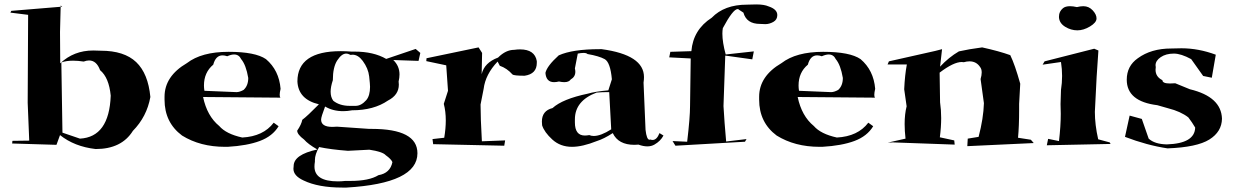

<svg xmlns="http://www.w3.org/2000/svg" viewBox="-20 -727 5573 867"><path d="M412 -54Q316 -65 251 -117L235 -73L35 -79L36 -91L112 -92Q107 -198 105 -263L107 -660L27 -670L31 -678L261 -697L254 -702L251 -582L252 -441Q313 -499 401 -499L435 -498Q541 -498 595 -446.5Q649 -395 659 -289Q643 -200 580 -136Q529 -54 412 -54ZM341 -101Q473 -108 480 -295Q472 -377 432 -410Q416 -454 382 -454Q371 -454 358 -449Q332 -453 310 -453Q279 -453 257 -445L262 -128Q304 -113 341 -101Z M1008 -64H996Q884 -64 802 -115Q723 -174 723 -277V-290Q723 -383 824 -442Q890 -493 1012 -493Q1133 -493 1181 -460Q1240 -410 1247 -326Q1243 -309 1243 -299Q1243 -290 1246 -286L897 -289Q915 -203 970 -158Q1001 -122 1074 -106Q1169 -111 1216 -173L1238 -157Q1211 -112 1153.5 -90.5Q1096 -69 1008 -64ZM1048 -311Q1062 -311 1080 -321Q1101 -340 1101 -375Q1091 -434 1069 -460Q1059 -481 1037 -481Q1024 -481 1006 -473Q995 -477 985 -477Q954 -477 943 -435Q901 -400 901 -341Q901 -330 903 -317Z M1545 120H1526Q1417 120 1351 88Q1305 67 1305 35L1306 23Q1306 -29 1413 -52Q1371 -76 1353 -97Q1322 -120 1322 -137Q1341 -165 1345 -186Q1368 -203 1420 -256Q1327 -278 1323 -359Q1323 -496 1519 -496Q1542 -496 1567 -494H1581Q1667 -494 1724 -461L1857 -506L1878 -488L1870 -452L1756 -456Q1784 -429 1784 -391Q1784 -376 1780 -359L1781 -345Q1781 -298 1732 -273Q1668 -229 1570 -229Q1549 -225 1530 -225Q1483 -225 1448 -246Q1430 -199 1430 -187Q1430 -154 1481 -154L1502 -155L1647 -145H1658Q1865 -145 1865 -35Q1865 101 1545 120ZM1506 92Q1522 92 1539 90H1562Q1647 90 1689 64Q1742 55 1752 5Q1746 -9 1722 -26Q1708 -42 1648 -51L1551 -46Q1473 -52 1421 -63Q1402 -30 1402 -4V3Q1400 15 1400 25Q1400 92 1506 92ZM1559 -249Q1561 -249 1586 -249Q1611 -249 1634 -275Q1651 -295 1651 -335Q1651 -346 1647 -382Q1643 -418 1618 -452Q1597 -480 1572 -480L1563 -479Q1552 -485 1543 -485Q1523 -485 1503 -454.5Q1483 -424 1483 -365Q1473 -335 1473 -313Q1473 -288 1485 -272Q1514 -249 1559 -249Z M2257 -69 1936 -76 1933 -99 1986 -105Q1993 -147 1993 -183Q1993 -224 1984 -258L2003 -317L1995 -432L1905 -451L1906 -464L2141 -513L2157 -488L2155 -392Q2167 -444 2229 -467Q2264 -502 2302 -502Q2316 -504 2328 -504Q2395 -504 2404 -451V-443Q2404 -393 2349 -385Q2300 -385 2294 -391Q2269 -419 2237 -430L2227 -449Q2172 -391 2164 -326L2150 -255Q2150 -194 2156 -89L2261 -93Z M2563 -64Q2510 -64 2474 -97Q2438 -130 2428 -161L2427 -178Q2427 -227 2475 -239Q2520 -280 2634 -304Q2668 -314 2727 -319L2743 -369Q2736 -446 2710.5 -460Q2685 -474 2633 -483Q2628 -488 2615 -488Q2604 -488 2589 -485L2576 -418Q2578 -410 2578 -403Q2578 -380 2557 -368Q2549 -356 2528 -356Q2518 -356 2504 -359Q2492 -356 2482 -356Q2446 -356 2443 -398Q2450 -429 2503 -477Q2565 -505 2688 -505H2697Q2888 -479 2888 -379Q2888 -367 2886 -354L2895 -141Q2900 -96 2913 -96L2916 -97Q2922 -95 2927 -95Q2946 -95 2958 -126L2976 -115Q2963 -90 2935 -74Q2921 -66 2903 -66Q2885 -66 2863 -74L2845 -73Q2772 -73 2747 -126Q2707 -100 2675 -90Q2610 -64 2563 -64ZM2661 -113Q2693 -113 2740 -143L2731 -311H2718Q2699 -311 2674 -309Q2576 -272 2576 -188V-174Q2576 -115 2621 -115Q2630 -115 2641 -117Q2650 -113 2661 -113ZM2529 -457 2542 -460Z M3030 -69 3017 -90 3083 -87Q3096 -197 3096 -248L3099 -463L3002 -468L3007 -493L3102 -496Q3110 -593 3194 -647Q3251 -706 3353 -706L3395 -707Q3431 -707 3451 -698Q3490 -685 3490 -659Q3490 -638 3472 -628Q3454 -618 3436 -618L3412 -619Q3351 -619 3337 -670L3317 -683Q3315 -686 3311 -686Q3290 -686 3244 -600Q3242 -588 3242 -575Q3242 -536 3257 -481L3384 -495L3377 -459L3255 -476L3247 -248Q3251 -177 3259 -88L3351 -99L3344 -87Z M3693 -64H3681Q3569 -64 3487 -115Q3408 -174 3408 -277V-290Q3408 -383 3509 -442Q3575 -493 3697 -493Q3818 -493 3866 -460Q3925 -410 3932 -326Q3928 -309 3928 -299Q3928 -290 3931 -286L3582 -289Q3600 -203 3655 -158Q3686 -122 3759 -106Q3854 -111 3901 -173L3923 -157Q3896 -112 3838.5 -90.5Q3781 -69 3693 -64ZM3733 -311Q3747 -311 3765 -321Q3786 -340 3786 -375Q3776 -434 3754 -460Q3744 -481 3722 -481Q3709 -481 3691 -473Q3680 -477 3670 -477Q3639 -477 3628 -435Q3586 -400 3586 -341Q3586 -330 3588 -317Z M4348 -67 4350 -101 4399 -109Q4421 -193 4423 -261L4408 -370Q4413 -387 4413 -400Q4413 -415 4406 -424Q4389 -450 4358 -450Q4346 -450 4332 -446L4323 -447Q4286 -447 4223 -399L4225 -265Q4230 -231 4230 -194Q4230 -153 4224 -107L4289 -93L4291 -74L4012 -84L3989 -83L4069 -101Q4065 -136 4065 -167Q4065 -212 4074 -247L4063 -324Q4066 -389 4075 -436H3988L3994 -450L4203 -497L4234 -505L4225 -426Q4264 -468 4310 -495Q4354 -505 4415 -513Q4492 -496 4542 -478Q4563 -435 4587 -349L4582 -258V-232Q4582 -156 4577 -105L4635 -96L4648 -81Z M4707 -71 4713 -100 4762 -90Q4770 -158 4770 -213Q4770 -236 4769 -257L4771 -321Q4776 -352 4776 -384Q4776 -415 4771 -447L4688 -435L4697 -450L4921 -507L4940 -499L4932 -380L4924 -222Q4924 -164 4939 -98L4991 -84L4995 -77ZM4845 -590Q4816 -590 4790 -606Q4764 -622 4762 -648V-653Q4762 -675 4780 -690Q4791 -699 4812 -699Q4825 -699 4843 -695Q4859 -699 4872 -699Q4897 -699 4914.5 -680Q4932 -661 4931.5 -643Q4931 -625 4902 -607.5Q4873 -590 4845 -590Z M5252 -57Q5159 -71 5060 -109L5081 -205L5136 -190L5167 -101Q5194 -76 5249 -75Q5375 -79 5377 -151Q5363 -175 5346 -197Q5311 -224 5255 -238L5206 -252Q5068 -269 5068 -367Q5068 -429 5118 -464Q5178 -508 5269 -508L5315 -509Q5392 -509 5470 -480L5452 -376L5413 -384L5359 -460Q5313 -485 5281 -485Q5245 -485 5221.5 -469Q5198 -453 5198 -432L5199 -424L5198 -412Q5198 -380 5229 -365Q5229 -350 5263 -350L5287 -351L5353 -324Q5495 -290 5498 -191Q5497 -132 5441 -97Q5385 -62 5252 -57Z"/></svg>

Font: Xiangcui Kesong Xiangcui Kesong
Style: Regular
Weight: 400
Version: Version 1.501;March 28, 2024;FontCreator 14.0.0.2814 64-bit